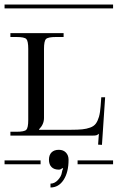

<svg xmlns="http://www.w3.org/2000/svg" viewBox="-29 -728 521 851"><path d="M-8.8 -708H472.2V-690.9H-8.8ZM96.2 -196.8V-511.2Q96.2 -546.4 87.6 -555.2Q79.1 -564 43.9 -564H17.1V-581.1H252.9V-564H219.2Q184.1 -564 175 -555.2Q166 -546.4 166 -511.2V-205.1Q166 -176.8 144 -154.8V-152.8H286.1Q316.9 -152.8 335.7 -154.8Q354.5 -156.7 370.8 -162.6Q387.2 -168.5 395.8 -180.2Q404.3 -191.9 409.7 -210.4Q415 -229 417 -257.8L419.9 -296.9H437L422.9 -85.9L405.8 -86.9L409.2 -134.8H408.2Q403.3 -129.9 398.2 -128.4Q393.1 -127 380.9 -127H17.1V-144H43.9Q79.1 -144 87.6 -152.8Q96.2 -161.6 96.2 -196.8ZM314.9 -17.1H472.2V0H314.9ZM-8.8 -17.1H150.9V0H-8.8ZM274.9 -20Q274.9 35.6 252.9 69.3Q231 103 194.8 103V85.9Q212.9 85.9 227.8 69.8Q242.7 53.7 245.1 37.1Q246.6 25.9 251 19L247.1 17.1Q240.2 23.9 231.9 23.9Q210.9 23.9 199.5 12.5Q188 1 188 -20Q188 -41 199.5 -52.5Q210.9 -64 231.9 -64Q251.5 -64 263.2 -51.8Q274.9 -39.6 274.9 -20Z"/></svg>

Font: FoglihtenFr01
Style: Regular
Weight: 500
Version: Version 0.68